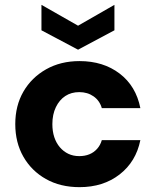

<svg xmlns="http://www.w3.org/2000/svg" viewBox="-20 -760 642 792"><path d="M308 12Q229 12 169.5 -21.5Q110 -55 76.5 -113.5Q43 -172 43 -248Q43 -324 76.5 -382Q110 -440 170 -474Q230 -508 308 -508Q406 -508 473.5 -456.5Q541 -405 559 -314H400Q391 -345 366 -362.5Q341 -380 307 -380Q274 -380 249.5 -364Q225 -348 210.5 -318Q196 -288 196 -248Q196 -218 204 -194Q212 -170 227 -152.5Q242 -135 262 -125.5Q282 -116 307 -116Q330 -116 348.5 -123.5Q367 -131 380.5 -146Q394 -161 400 -182H559Q541 -93 473.5 -40.5Q406 12 308 12ZM302 -555 151 -635V-740L302 -654L452 -740V-635Z"/></svg>

Font: DM Sans 28pt Black
Style: Regular
Weight: 900
Version: Version 4.004;gftools[0.9.30]